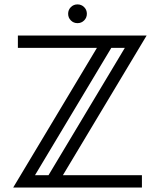

<svg xmlns="http://www.w3.org/2000/svg" viewBox="-20 -840 716 860"><path d="M615.7 0H39.1L414.1 -625.5H60.1V-680.7H636.7L261.7 -55.2H615.7ZM197.3 -55.2 539.1 -625.5H478.5L136.7 -55.2ZM327.1 -736.3Q309.6 -736.3 297.4 -748.5Q285.2 -760.7 285.2 -778.3Q285.2 -795.9 297.4 -808.1Q309.6 -820.3 327.1 -820.3Q344.7 -820.3 356.9 -808.1Q369.1 -795.9 369.1 -778.3Q369.1 -760.7 356.9 -748.5Q344.7 -736.3 327.1 -736.3Z"/></svg>

Font: X Company
Style: Regular
Weight: 400
Designer: GGBotNet
Foundry: GGBotNet
Version: 0.90